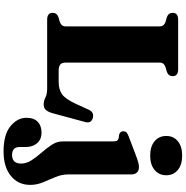

<svg xmlns="http://www.w3.org/2000/svg" viewBox="-4 -758 994 1026"><g transform="rotate(90 493.0 -245.0)"><path d="M363.5 -639.5 340 -633Q314.5 -624.5 314.5 -602V-98Q314.5 -78 325.2 -69.8Q336 -61.5 356.5 -61.5H417Q458 -61.5 483.5 -79.5Q509 -97.5 535 -153.5L566.5 -222.5Q580 -252 610 -244Q641 -235.5 632 -203L584.5 -27.5Q577.5 -4 567.2 7.2Q557 18.5 537 18.5Q519 18.5 501 9.2Q483 0 452.5 0H85.5Q48.5 0 48.5 -29Q48.5 -52 72 -60.5L95.5 -67Q121 -75.5 121 -98V-602Q121 -624.5 95.5 -633L72 -639.5Q48.5 -648 48.5 -671Q48.5 -700 85.5 -700H350.5Q387 -700 387 -671Q387 -648 363.5 -639.5ZM811.5 -550.5Q763 -550.5 734.8 -574Q706.5 -597.5 706.5 -636.5Q706.5 -675.5 734.8 -698.5Q763 -721.5 811.5 -721.5Q859.5 -721.5 888 -698.5Q916.5 -675.5 916.5 -636.5Q916.5 -597.5 888 -574Q859.5 -550.5 811.5 -550.5ZM912 -115Q912 -78 926 -44.5Q940 -11 954 22Q968 55 968 90.5Q968 155 920 194Q872 233 789 233Q699.5 233 654.5 196.2Q609.5 159.5 609.5 111Q609.5 70.5 631 50.2Q652.5 30 689 30Q724 30 744.8 53.2Q765.5 76.5 765.5 113.5V146Q765.5 187.5 808 187.5Q854 187.5 854 138.5Q854 110 836.2 83Q818.5 56 795 29.2Q771.5 2.5 753.5 -25Q735.5 -52.5 735.5 -82.5V-353Q735.5 -367.5 731.5 -373.8Q727.5 -380 718.5 -382L700 -384.5Q681.5 -390 681.5 -407Q681.5 -417.5 687.2 -423.5Q693 -429.5 708.5 -435.5L810 -474Q834 -483 847.8 -486.8Q861.5 -490.5 872 -490.5Q892 -490.5 902 -479.5Q912 -468.5 912 -451.5Z"/></g></svg>

Font: Fraunces 9pt S000
Style: Bold
Weight: 700
Version: Version 1.000; ttfautohint (v1.8.3)